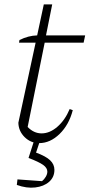

<svg xmlns="http://www.w3.org/2000/svg" viewBox="-20 -639 405 868"><path d="M157 8Q119 8 91.5 -19Q64 -46 63 -84L141 -446H66L68 -458Q108 -478 148 -479L178 -619H216L188 -479H365L358 -446H182L105 -65Q133 -36 168 -36Q205 -36 239.5 -66Q274 -96 295 -146L309 -141Q292 -75 249.5 -33.5Q207 8 157 8ZM137 -12H164L143 51Q187 67 206.5 85.5Q226 104 226 129Q226 162 202 183Q178 204 139 208.5Q100 213 56 197L59 172L170 180Q180 172 187 160Q194 148 194 137Q194 120 175 106.5Q156 93 109 75Z"/></svg>

Font: Piazzolla ExtraLight
Style: Italic
Weight: 200
Italic angle: -11.3°
Designer: Juan Pablo del Peral
Foundry: Huerta Tipografica
Version: Version 1.330